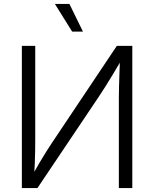

<svg xmlns="http://www.w3.org/2000/svg" viewBox="-20 -962 789 982"><path d="M656.7 0H587.9V-461.4Q587.9 -482.9 588.6 -513.7Q589.4 -544.4 590.8 -583.5Q592.3 -622.6 593.8 -667.5L606.4 -664.1Q578.1 -616.2 556.4 -580.1Q534.7 -543.9 516.6 -515.4Q498.5 -486.8 481 -460.9L171.4 0H91.8V-727.5H160.2V-242.7Q160.2 -220.2 159.7 -190.4Q159.2 -160.6 158 -127.2Q156.7 -93.8 154.3 -59.6L143.6 -62Q162.1 -95.7 180.4 -127Q198.7 -158.2 215.8 -185.1Q232.9 -211.9 246.1 -231.9L577.6 -727.5H656.7ZM349.1 -800.3 260.7 -941.9H335L404.3 -800.3Z"/></svg>

Font: Inter 18pt Light
Style: Regular
Weight: 300
Designer: Rasmus Andersson
Foundry: rsms
Version: Version 4.001;git-66647c0bb